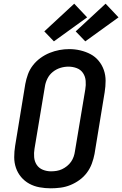

<svg xmlns="http://www.w3.org/2000/svg" viewBox="-20 -1012 662 1040"><path d="M255 8Q224 8 194 2.5Q164 -3 138.5 -17Q113 -31 94.5 -53Q76 -75 66.5 -102.5Q57 -130 57 -160.5Q57 -191 62 -222L117 -557Q122 -584 131.5 -610Q141 -636 158.5 -658.5Q176 -681 199.5 -698Q223 -715 249 -725.5Q275 -736 301.5 -741Q328 -746 355 -746Q386 -746 415.5 -739Q445 -732 470.5 -718.5Q496 -705 514.5 -682.5Q533 -660 542.5 -632.5Q552 -605 552 -574.5Q552 -544 547 -513L492 -178Q487 -152 477.5 -126Q468 -100 451 -77Q434 -54 410.5 -37Q387 -20 361 -9.5Q335 1 308 4.5Q281 8 255 8ZM256 -84Q272 -84 287 -86.5Q302 -89 316 -95.5Q330 -102 343 -112.5Q356 -123 365 -136Q374 -149 379 -163.5Q384 -178 386 -193L442 -528Q446 -551 444 -574.5Q442 -598 429.5 -616.5Q417 -635 395.5 -643Q374 -651 351 -651Q328 -651 306 -644Q284 -637 265.5 -622Q247 -607 236.5 -585.5Q226 -564 223 -542L167 -207Q163 -184 165 -160.5Q167 -137 179 -119Q191 -101 212 -92.5Q233 -84 256 -84ZM442 -788 390 -842 552 -992 622 -918ZM272 -788 220 -842 382 -992 452 -918Z"/></svg>

Font: Iosevka Slab SmBdExObl
Style: Regular
Weight: 600
Width: 7
Italic angle: -9°
Monospace: yes
Designer: Belleve Invis
Foundry: Belleve Invis
Version: Version 11.1.0; ttfautohint (v1.8.3)